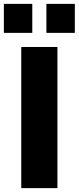

<svg xmlns="http://www.w3.org/2000/svg" viewBox="-38 -973 407 993"><path d="M202 -803V-953H349V-803ZM-18 -803V-953H129V-803ZM72 0V-730H259V0Z"/></svg>

Font: Mplus 1p ExtraBold
Style: Regular
Weight: 800
Version: Version 1.061